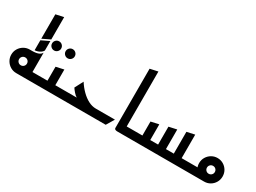

<svg xmlns="http://www.w3.org/2000/svg" viewBox="-44 -1459 2830 2119"><g transform="rotate(30 1371.5 -400.0)"><path d="M173 0 238 -100H435V0ZM280 0V-200H324V0ZM224 -320V-447L324 -495V-374Q315 -357 298.5 -345.5Q282 -334 262.5 -327.5Q243 -321 224 -320ZM224 -467V-778L324 -800V-515ZM324 -150 175 -300Q188 -300 209 -300Q230 -300 252.5 -303.5Q275 -307 294.5 -317Q314 -327 324 -346ZM175 0Q134 0 100 -20Q66 -40 45.5 -74.5Q25 -109 25 -150Q25 -192 45.5 -226Q66 -260 100 -280Q134 -300 175 -300Q216 -300 250 -280Q284 -260 304 -226Q324 -192 324 -150Q324 -109 304 -74.5Q284 -40 250 -20Q216 0 175 0ZM175 -100Q196 -100 210.5 -114.5Q225 -129 225 -150Q225 -171 210.5 -185.5Q196 -200 175 -200Q154 -200 139.5 -185.5Q125 -171 125 -150Q125 -129 139.5 -114.5Q154 -100 175 -100Z M584 -425Q560 -425 543 -442Q526 -459 526 -483Q526 -507 543 -524Q560 -541 584 -541Q608 -541 625 -524Q642 -507 642 -483Q642 -459 625 -442Q608 -425 584 -425ZM411 -425Q387 -425 370 -442Q353 -459 353 -483Q353 -507 370 -524Q387 -541 411 -541Q435 -541 452 -524Q469 -507 469 -483Q469 -459 452 -442Q435 -425 411 -425Z M515 0V-100H735V0ZM395 0V-100H515V-278L615 -300V-23Q615 -11 605 -6Q595 -1 585 -0.5Q575 0 575 0Z M695 0V-100H888Q867 -112 844.5 -138Q822 -164 810 -183L866 -290Q901 -235 944.5 -192Q988 -149 1035.5 -124.5Q1083 -100 1131 -100H1375L1315 0Z M1465 0Q1465 0 1455 -0.5Q1445 -1 1435 -6Q1425 -11 1425 -23V-778L1525 -800V-100H1645V0Z M1605 0V-100H1725V-278L1825 -300V-100H1925V-328L2025 -350V-100H2125V-378L2225 -400V-100H2345V0Z M2305 0V-100H2505L2570 0ZM2569 0Q2528 0 2494 -20Q2460 -40 2439.5 -74.5Q2419 -109 2419 -150Q2419 -192 2439.5 -226Q2460 -260 2494 -280Q2528 -300 2569 -300Q2610 -300 2644 -280Q2678 -260 2698 -226Q2718 -192 2718 -150Q2718 -109 2698 -74.5Q2678 -40 2644 -20Q2610 0 2569 0ZM2569 -100Q2590 -100 2604.5 -114.5Q2619 -129 2619 -150Q2619 -171 2604.5 -185.5Q2590 -200 2569 -200Q2548 -200 2533.5 -185.5Q2519 -171 2519 -150Q2519 -129 2533.5 -114.5Q2548 -100 2569 -100Z"/></g></svg>

Font: Reem Kufi Fun
Style: Regular
Weight: 400
Designer: Khaled Hosny
Version: Version 1.005